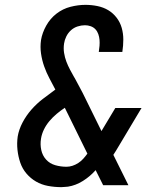

<svg xmlns="http://www.w3.org/2000/svg" viewBox="-20 -763 640 791"><path d="M233 8Q205 8 178 3Q151 -2 128.5 -15Q106 -28 89 -48Q72 -68 63.5 -93Q55 -118 52 -145.5Q49 -173 53 -201Q58 -230 73 -258.5Q88 -287 109.5 -311.5Q131 -336 156.5 -355.5Q182 -375 208 -394Q196 -417 183.5 -440.5Q171 -464 162 -489.5Q153 -515 149 -542.5Q145 -570 149 -598Q154 -628 170.5 -657.5Q187 -687 213 -707Q239 -727 270.5 -735Q302 -743 332 -743Q332 -743 332 -743Q332 -743 332 -743Q357 -743 381.5 -738Q406 -733 426 -721Q446 -709 460.5 -690Q475 -671 481.5 -648Q488 -625 488 -600Q488 -575 484 -549H387Q389 -562 390 -574.5Q391 -587 390 -599Q389 -611 385 -622.5Q381 -634 373 -642.5Q365 -651 353.5 -655Q342 -659 330 -659Q315 -659 299.5 -654Q284 -649 272 -638Q260 -627 253 -612.5Q246 -598 244 -584Q241 -564 244 -545Q247 -526 253.5 -509Q260 -492 268.5 -476Q277 -460 286 -444Q286 -444 286 -444Q286 -444 286 -444L287 -443Q298 -422 309.5 -401Q321 -380 331 -359L398 -223L455 -318H563L468 -159Q463 -150 457.5 -141.5Q452 -133 447 -125L509 0H405L374 -62Q351 -36 321.5 -17.5Q292 1 260 6L248 7ZM254 -76Q266 -76 278.5 -80Q291 -84 302.5 -91.5Q314 -99 323 -109Q332 -119 340 -130L247 -319Q229 -307 213 -293.5Q197 -280 183.5 -264Q170 -248 161 -229.5Q152 -211 149 -192Q145 -168 150 -145Q155 -122 170 -105.5Q185 -89 207.5 -82.5Q230 -76 254 -76Z"/></svg>

Font: Iosevka SS04 Md Ex Obl
Style: Regular
Weight: 500
Width: 7
Italic angle: -9°
Monospace: yes
Designer: Belleve Invis
Foundry: Belleve Invis
Version: Version 19.0.0; ttfautohint (v1.8.4)